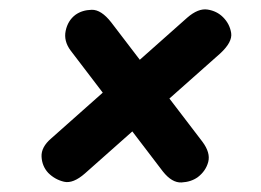

<svg xmlns="http://www.w3.org/2000/svg" viewBox="-20 -468 546 402"><path d="M158 -105Q133 -83 114 -87.5Q95 -92 81 -106Q68 -120 67 -140Q66 -160 87 -178L372 -431Q395 -451 414.5 -448Q434 -445 447 -432Q461 -418 464 -399Q467 -380 441 -356ZM321 -109 128 -362Q113 -382 117.5 -403.5Q122 -425 138 -437Q152 -447 172 -447.5Q192 -448 213 -421L404 -171Q421 -148 416 -129Q411 -110 394 -97Q380 -87 360 -86Q340 -85 321 -109Z"/></svg>

Font: Edu TAS Beginner
Style: Bold
Weight: 700
Version: Version 1.003